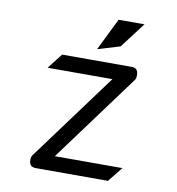

<svg xmlns="http://www.w3.org/2000/svg" viewBox="-87 -878 882 957"><g transform="rotate(10 353.5 -400.0)"><path d="M469 -671 567 -800H436L356 -637ZM124 -37C124 -12 133 0 159 0H523L583 -75H241L569 -520C573 -526 574 -534 574 -542C574 -567 566 -580 539 -580H189L129 -503H457L131 -61C126 -55 124 -47 124 -37Z"/></g></svg>

Font: Charger Monospace
Style: Regular
Weight: 400
Designer: Jasper
Foundry: Cannot Into Space Fonts
Version: Version 0.980